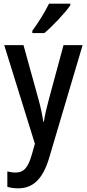

<svg xmlns="http://www.w3.org/2000/svg" viewBox="-20 -852 472 1046"><path d="M363 -823V-832H247C225 -787 191 -732 156 -684V-672H222C266 -709 336 -783 363 -823ZM3 -606 170 -69 154 -12C134 59 111 88 65 88C49 88 33 85 20 82V166C38 171 57 174 79 174C160 174 213 123 247 11L430 -606H326L246 -310C234 -265 224 -224 219 -189H216C210 -229 201 -270 190 -310L108 -606Z"/></svg>

Font: Noto Sans Malayalam UI Condensed Medium
Style: Regular
Weight: 500
Width: 3
Designer: Jelle Bosma - Monotype Design Team
Foundry: Monotype Imaging Inc.
Version: Version 2.104